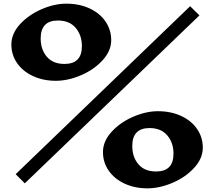

<svg xmlns="http://www.w3.org/2000/svg" viewBox="-20 -904 1168 1048"><path d="M587 -685Q587 -626 539.5 -574.5Q492 -523 421.5 -493Q351 -463 285 -463Q215 -463 159.5 -489Q104 -515 73 -560Q42 -605 42 -661Q42 -720 89 -771.5Q136 -823 206.5 -853.5Q277 -884 342 -884Q413 -884 469 -858Q525 -832 556 -786.5Q587 -741 587 -685ZM202 -694Q202 -634 235.5 -594.5Q269 -555 332 -555Q427 -555 427 -652Q427 -712 393 -752Q359 -792 296 -792Q202 -792 202 -694ZM115.4 96.7 65.5 46.8 1017.8 -870.1 1068.6 -819.9ZM1087 -98Q1087 -39 1039.5 12.5Q992 64 921.5 94Q851 124 785 124Q715 124 659.5 98Q604 72 573 27Q542 -18 542 -74Q542 -133 589 -184.5Q636 -236 706.5 -266.5Q777 -297 842 -297Q913 -297 969 -271Q1025 -245 1056 -199.5Q1087 -154 1087 -98ZM702 -107Q702 -47 735.5 -7.5Q769 32 832 32Q927 32 927 -65Q927 -125 893 -165Q859 -205 796 -205Q702 -205 702 -107Z"/></svg>

Font: Inknut Antiqua ExtraBold
Style: Regular
Weight: 800
Designer: Claus Eggers Sørensen
Foundry: Claus Eggers Sørensen
Version: Version 1.003; ttfautohint (v1.8.2) -l 8 -r 50 -G 200 -x 14 